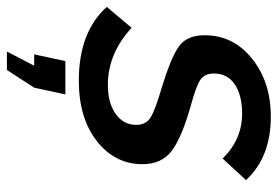

<svg xmlns="http://www.w3.org/2000/svg" viewBox="-166 -430 785 542"><g transform="rotate(90 226.0 -159.5)"><path d="M-25 -69 34 -139Q107 -72 195 -72Q246 -72 277 -94Q308 -116 308 -152Q308 -180 286.5 -193Q265 -206 203 -224Q118 -250 86.5 -272.5Q55 -295 55 -345Q55 -426 121 -479Q187 -532 285 -532Q399 -532 464 -462L403 -396Q349 -451 276 -451Q225 -451 194 -430.5Q163 -410 163 -371Q163 -345 181 -333Q199 -321 254 -306Q343 -281 381 -252.5Q419 -224 419 -170Q419 -92 354 -41Q289 10 183 10Q46 10 -25 -69ZM101 213 141 136H109L128 48H222L203 136L153 213Z"/></g></svg>

Font: Raleway-v4020 SemiBold
Style: Italic
Weight: 600
Italic angle: -12°
Designer: Matt McInerney, Pablo Impallari, Rodrigo Fuenzalida
Foundry: Matt McInerney, Pablo Impallari, Rodrigo Fuenzalida
Version: Version 4.020;PS 004.020;hotconv 1.0.88;makeotf.lib2.5.64775